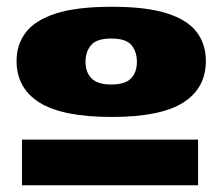

<svg xmlns="http://www.w3.org/2000/svg" viewBox="-20 -708 658 568"><path d="M29 -528Q29 -577 57 -613Q85 -649 146.5 -668.5Q208 -688 311 -688Q413 -688 474 -668.5Q535 -649 562 -613Q589 -577 589 -528Q589 -447 522 -404.5Q455 -362 311 -362Q165 -362 97 -404.5Q29 -447 29 -528ZM233 -525Q233 -494 251 -476Q269 -458 309 -458Q350 -458 367.5 -476Q385 -494 385 -525Q385 -555 369 -574.5Q353 -594 309 -594Q266 -594 249.5 -574.5Q233 -555 233 -525ZM45 -160V-295H566V-160Z"/></svg>

Font: Georama Extra Expanded ExtraBold
Style: Regular
Weight: 800
Width: 8
Designer: Jean-Baptiste Levee
Foundry: Production Type
Version: Version 1.000